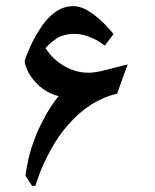

<svg xmlns="http://www.w3.org/2000/svg" viewBox="-20 -603 504 623"><path d="M394 -394 360 -299Q272 -279 201 -198Q167 -159 143.5 -115Q120 -71 107.5 -37Q95 -3 95 0H84L63 -32Q63 -42 71 -81Q79 -120 98 -167Q110 -196 129 -230Q148 -264 170 -291Q122 -304 92 -340Q76 -358 68 -377Q60 -396 60 -405Q60 -408 72.5 -438.5Q85 -469 102 -497Q153 -583 217 -583Q245 -583 274 -563Q303 -543 325.5 -518.5Q348 -494 348 -492L320 -455Q317 -458 303 -467Q289 -476 267 -484.5Q245 -493 221 -493Q186 -493 163 -477.5Q140 -462 128 -447Q128 -445 142 -427.5Q156 -410 177 -396Q219 -367 267 -367Q284 -367 307 -372Z"/></svg>

Font: Katibeh
Style: Regular
Weight: 400
Designer: Arabic design by Kourosh Beigpour, Latin design by Eduardo Tunni, engineering by Lasse Fister
Version: Version 1.000